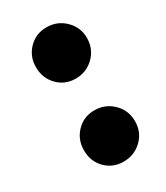

<svg xmlns="http://www.w3.org/2000/svg" viewBox="-139 -575 560 649"><g transform="rotate(-30 140.5 -251.0)"><path d="M150 -313Q108 -313 80 -342Q52 -371 52 -414Q52 -455 80 -484Q108 -513 150 -513Q192 -513 221.5 -484Q251 -455 251 -414Q251 -371 221.5 -342Q192 -313 150 -313ZM150 11Q108 11 80 -17.5Q52 -46 52 -89Q52 -131 80 -160Q108 -189 150 -189Q192 -189 221.5 -160Q251 -131 251 -89Q251 -46 221.5 -17.5Q192 11 150 11Z"/></g></svg>

Font: Murecho Thin
Style: Bold
Weight: 700
Version: Version 1.010